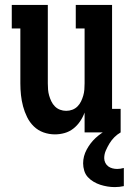

<svg xmlns="http://www.w3.org/2000/svg" viewBox="-20 -540 540 783"><path d="M204 8Q180 8 157.5 0Q135 -8 118 -24.5Q101 -41 90.5 -62.5Q80 -84 74 -106.5Q68 -129 65.5 -152.5Q63 -176 63 -200V-424H28V-520H175V-200Q175 -187 176 -174.5Q177 -162 180.5 -150Q184 -138 189.5 -126.5Q195 -115 204 -106Q213 -97 225 -92.5Q237 -88 250 -88Q263 -88 275 -92.5Q287 -97 296 -106Q305 -115 310.5 -126.5Q316 -138 319.5 -150Q323 -162 324 -174.5Q325 -187 325 -200V-424H289V-520H437V-96H472V0H325V-81Q318 -62 306.5 -45Q295 -28 279 -15.5Q263 -3 243.5 2.5Q224 8 204 8ZM448 223Q433 223 418 220.5Q403 218 389 213.5Q375 209 361.5 201Q348 193 338 182Q328 171 323.5 156Q319 141 319 126Q319 97 333.5 70Q348 43 369.5 23Q391 3 417.5 -11Q444 -25 472 -33V0Q458 8 446.5 19.5Q435 31 426.5 45Q418 59 411.5 74Q405 89 405 105Q405 115 409.5 124Q414 133 421.5 138.5Q429 144 438.5 146.5Q448 149 458 149Q464 149 471 148Q478 147 485 145V219Q476 221 466.5 222Q457 223 448 223Z"/></svg>

Font: Iosevka Curly Slab
Style: Bold
Weight: 700
Monospace: yes
Designer: Belleve Invis
Foundry: Belleve Invis
Version: Version 22.1.2; ttfautohint (v1.8.4)